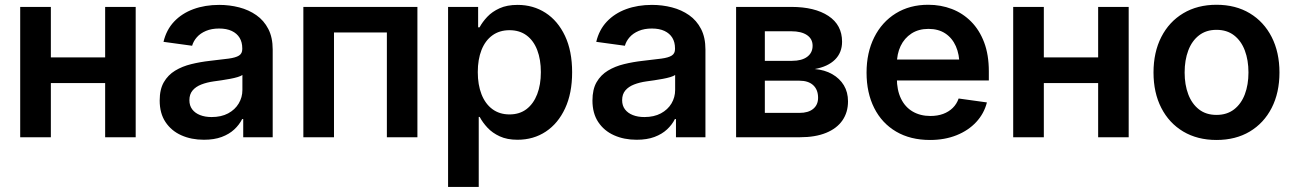

<svg xmlns="http://www.w3.org/2000/svg" viewBox="-20 -564 5317 789"><path d="M445.3 -328.1V-222.7H154.8V-328.1ZM189 -535.6V0H63V-535.6ZM537.6 -535.6V0H412.1V-535.6Z M817.9 10.3Q766.1 10.3 725.1 -8.1Q684.1 -26.4 660.2 -62.3Q636.2 -98.1 636.2 -150.9Q636.2 -196.8 653.3 -226.3Q670.4 -255.9 699.7 -273.7Q729 -291.5 766.1 -300.5Q803.2 -309.6 842.8 -314Q890.6 -319.3 919.7 -323.2Q948.7 -327.1 962.2 -335.7Q975.6 -344.2 975.6 -362.3V-365.2Q975.6 -390.6 964.6 -408.7Q953.6 -426.8 932.4 -436.8Q911.1 -446.8 880.4 -446.8Q849.6 -446.8 826.4 -437Q803.2 -427.2 789.1 -411.1Q774.9 -395 769.5 -376L651.9 -392.1Q663.6 -441.4 695.3 -475.1Q727.1 -508.8 774.7 -526.4Q822.3 -543.9 880.9 -543.9Q923.3 -543.9 962.9 -533.7Q1002.4 -523.4 1033.4 -501.7Q1064.5 -480 1082.5 -445.1Q1100.6 -410.2 1100.6 -360.4V0H979.5V-74.7H975.1Q963.4 -51.3 942.6 -32Q921.9 -12.7 891.1 -1.2Q860.4 10.3 817.9 10.3ZM849.6 -83Q889.2 -83 917.5 -98.1Q945.8 -113.3 960.9 -138.7Q976.1 -164.1 976.1 -194.3V-255.9Q970.2 -251.5 956.5 -247.3Q942.9 -243.2 925.5 -240Q908.2 -236.8 890.4 -234.1Q872.6 -231.4 857.9 -229.5Q830.1 -225.6 807.4 -216.8Q784.7 -208 771.5 -192.4Q758.3 -176.8 758.3 -152.3Q758.3 -129.9 770 -114.5Q781.7 -99.1 802.2 -91.1Q822.8 -83 849.6 -83Z M1695.3 -535.6V0H1569.8V-430.7H1352.5V0H1226.6V-535.6Z M1821.3 204.1V-535.6H1944.8V-451.7H1950.7Q1962.4 -473.6 1982.4 -494.9Q2002.4 -516.1 2033 -530Q2063.5 -543.9 2106.9 -543.9Q2171.4 -543.9 2221.9 -511.2Q2272.5 -478.5 2301.8 -416.5Q2331.1 -354.5 2331.1 -267.1Q2331.1 -180.7 2302.2 -118.7Q2273.4 -56.6 2222.9 -23.2Q2172.4 10.3 2106.4 10.3Q2064 10.3 2033.7 -3.7Q2003.4 -17.6 1983.4 -39.1Q1963.4 -60.5 1951.2 -83.5H1947.3V204.1ZM2073.7 -93.8Q2115.2 -93.8 2143.8 -115.7Q2172.4 -137.7 2187.5 -176.8Q2202.6 -215.8 2202.6 -267.6Q2202.6 -319.3 2187.7 -358.2Q2172.9 -397 2144 -418.5Q2115.2 -439.9 2073.7 -439.9Q2032.7 -439.9 2003.4 -418.7Q1974.1 -397.5 1958.7 -358.6Q1943.4 -319.8 1943.4 -267.6Q1943.4 -215.8 1958.7 -176.5Q1974.1 -137.2 2003.4 -115.5Q2032.7 -93.8 2073.7 -93.8Z M2596.2 10.3Q2544.4 10.3 2503.4 -8.1Q2462.4 -26.4 2438.5 -62.3Q2414.6 -98.1 2414.6 -150.9Q2414.6 -196.8 2431.6 -226.3Q2448.7 -255.9 2478 -273.7Q2507.3 -291.5 2544.4 -300.5Q2581.5 -309.6 2621.1 -314Q2668.9 -319.3 2698 -323.2Q2727.1 -327.1 2740.5 -335.7Q2753.9 -344.2 2753.9 -362.3V-365.2Q2753.9 -390.6 2742.9 -408.7Q2731.9 -426.8 2710.7 -436.8Q2689.5 -446.8 2658.7 -446.8Q2627.9 -446.8 2604.7 -437Q2581.5 -427.2 2567.4 -411.1Q2553.2 -395 2547.9 -376L2430.2 -392.1Q2441.9 -441.4 2473.6 -475.1Q2505.4 -508.8 2553 -526.4Q2600.6 -543.9 2659.2 -543.9Q2701.7 -543.9 2741.2 -533.7Q2780.8 -523.4 2811.8 -501.7Q2842.8 -480 2860.8 -445.1Q2878.9 -410.2 2878.9 -360.4V0H2757.8V-74.7H2753.4Q2741.7 -51.3 2720.9 -32Q2700.2 -12.7 2669.4 -1.2Q2638.7 10.3 2596.2 10.3ZM2627.9 -83Q2667.5 -83 2695.8 -98.1Q2724.1 -113.3 2739.3 -138.7Q2754.4 -164.1 2754.4 -194.3V-255.9Q2748.5 -251.5 2734.9 -247.3Q2721.2 -243.2 2703.9 -240Q2686.5 -236.8 2668.7 -234.1Q2650.9 -231.4 2636.2 -229.5Q2608.4 -225.6 2585.7 -216.8Q2563 -208 2549.8 -192.4Q2536.6 -176.8 2536.6 -152.3Q2536.6 -129.9 2548.3 -114.5Q2560.1 -99.1 2580.6 -91.1Q2601.1 -83 2627.9 -83Z M3004.9 0V-535.6H3231.9Q3328.1 -535.6 3384.3 -498.5Q3440.4 -461.4 3440.4 -392.6Q3440.4 -347.7 3411.1 -318.8Q3381.8 -290 3328.1 -280.3Q3369.1 -276.9 3399.9 -259.3Q3430.7 -241.7 3447.8 -213.4Q3464.8 -185.1 3464.8 -147.5Q3464.8 -102.5 3441.9 -69.3Q3418.9 -36.1 3374.8 -18.1Q3330.6 0 3267.1 0ZM3123 -100.1H3265.6Q3301.8 -100.1 3321.8 -116.7Q3341.8 -133.3 3341.8 -162.1Q3341.8 -195.3 3321.8 -213.9Q3301.8 -232.4 3265.6 -232.4H3123ZM3123 -314H3234.9Q3274.9 -314 3297.1 -330.6Q3319.3 -347.2 3319.3 -376Q3319.3 -404.3 3296.1 -419.9Q3272.9 -435.5 3231.9 -435.5H3123Z M3801.8 11.2Q3721.2 11.2 3662.6 -23.2Q3604 -57.6 3572.5 -120.1Q3541 -182.6 3541 -265.6Q3541 -347.7 3572.5 -410.6Q3604 -473.6 3661.1 -509Q3718.3 -544.4 3794.4 -544.4Q3846.2 -544.4 3891.4 -527.1Q3936.5 -509.8 3970.7 -475.3Q4004.9 -440.9 4024.2 -389.9Q4043.5 -338.9 4043.5 -271V-233.4H3597.2V-319.3H3980.5L3922.9 -294.9Q3922.9 -340.3 3908 -374Q3893.1 -407.7 3864.7 -426.5Q3836.4 -445.3 3795.4 -445.3Q3754.9 -445.3 3725.6 -426.3Q3696.3 -407.2 3680.9 -374.8Q3665.5 -342.3 3665.5 -300.8V-243.2Q3665.5 -193.8 3682.4 -158.9Q3699.2 -124 3730.5 -105.7Q3761.7 -87.4 3803.7 -87.4Q3832.5 -87.4 3855.7 -95.9Q3878.9 -104.5 3895.3 -120.6Q3911.6 -136.7 3919.4 -159.2L4035.6 -143.1Q4023.9 -97.2 3991.7 -62.5Q3959.5 -27.8 3910.9 -8.3Q3862.3 11.2 3801.8 11.2Z M4525.9 -328.1V-222.7H4235.4V-328.1ZM4269.5 -535.6V0H4143.6V-535.6ZM4618.2 -535.6V0H4492.7V-535.6Z M4979 11.2Q4900.9 11.2 4842.5 -23.4Q4784.2 -58.1 4752.2 -120.6Q4720.2 -183.1 4720.2 -266.1Q4720.2 -349.1 4752.2 -411.9Q4784.2 -474.6 4842.5 -509.5Q4900.9 -544.4 4979 -544.4Q5057.6 -544.4 5115.7 -509.5Q5173.8 -474.6 5205.8 -411.9Q5237.8 -349.1 5237.8 -266.1Q5237.8 -183.1 5205.8 -120.6Q5173.8 -58.1 5115.7 -23.4Q5057.6 11.2 4979 11.2ZM4979 -91.8Q5022 -91.8 5051.3 -114.5Q5080.6 -137.2 5095.5 -176.5Q5110.4 -215.8 5110.4 -266.1Q5110.4 -316.9 5095.5 -356.4Q5080.6 -396 5051.3 -418.7Q5022 -441.4 4979 -441.4Q4936.5 -441.4 4907.2 -418.7Q4877.9 -396 4863 -356.4Q4848.1 -316.9 4848.1 -266.1Q4848.1 -215.8 4863 -176.5Q4877.9 -137.2 4907 -114.5Q4936 -91.8 4979 -91.8Z"/></svg>

Font: Inter 20pt SemiBold
Style: Regular
Weight: 600
Version: Version 4.001;git-66647c0bb